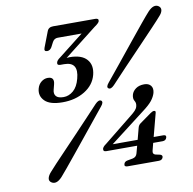

<svg xmlns="http://www.w3.org/2000/svg" viewBox="-81 -792 895 891"><g transform="rotate(-10 366.5 -347.0)"><path d="M534 -168Q537 -179.5 546 -186L600.5 -225Q610.5 -232 617 -232Q626.5 -232 623.5 -221.5L595 -113H640Q655.5 -113 652 -100.5Q648 -86.5 632 -86.5H588L579 -51.5Q574.5 -35.5 589 -31.5L610 -27Q622 -23.5 619.5 -13.5Q615.5 0 599.5 0H452.5Q435.5 0 439.5 -13Q442.5 -24.5 457 -27L481.5 -31.5Q498.5 -35 503 -51.5L512.5 -86.5H367.5Q351 -86.5 354.5 -101Q356 -105 359.8 -109.5Q363.5 -114 371.5 -119.5L507 -228.5Q520.5 -239 529 -248Q537.5 -257 540 -267Q544 -282 536.8 -293.2Q529.5 -304.5 534 -322.5Q538.5 -339 554 -350.2Q569.5 -361.5 594 -361.5Q614.5 -361.5 624.8 -348.8Q635 -336 629.5 -314.5Q624.5 -297 610.8 -279.5Q597 -262 564 -237.5L402 -113H519.5ZM455 -382Q438 -364.5 427.5 -372Q417.5 -379 433 -397.5Q461 -431.5 497 -476Q533 -520.5 568.8 -564.8Q604.5 -609 632.5 -643Q660.5 -677 673 -690.5Q702 -721.5 724 -706Q734.5 -698 732.2 -685.5Q730 -673 716.5 -659Q705.5 -646 675 -613.8Q644.5 -581.5 604.8 -540Q565 -498.5 525 -456.5Q485 -414.5 455 -382ZM356.5 -311Q373.5 -328.5 384.5 -321.5Q394.5 -313.5 379 -295Q358 -269 330.5 -235.2Q303 -201.5 274 -165.5Q245 -129.5 218.2 -96.8Q191.5 -64 171.2 -39.5Q151 -15 141.5 -4.5Q112.5 27 90 11Q79.5 3.5 82 -9Q84.5 -21.5 97.5 -36Q106.5 -46.5 128.5 -70Q150.5 -93.5 180 -124.2Q209.5 -155 241.5 -188.8Q273.5 -222.5 303.5 -254.5Q333.5 -286.5 356.5 -311ZM368.5 -445.5Q356.5 -399.5 312.2 -372.2Q268 -345 207.5 -345Q148 -345 123.8 -369.2Q99.5 -393.5 108.5 -427Q113.5 -446 127.5 -457.2Q141.5 -468.5 158 -468.5Q191.5 -468.5 182 -433L176 -409.5Q171 -391 180.5 -379.5Q190 -368 216 -368Q241 -368 262 -386Q283 -404 292.5 -441Q313.5 -518 244.5 -518H226.5Q210 -518 214 -532Q216.5 -541.5 231 -551.5L349 -644H236.5Q220 -644 211.5 -628.5L199.5 -605.5Q191 -591.5 178 -591.5Q161.5 -591.5 168 -608.5L196 -681.5Q202.5 -700 224.5 -700H423.5Q440.5 -700 437 -686.5Q434.5 -678 414.5 -664.5L261 -544.5Q268 -545.5 275 -545.5Q331 -545.5 355.5 -518Q380 -490.5 368.5 -445.5Z"/></g></svg>

Font: Fraunces 72pt S050
Style: Italic
Weight: 400
Italic angle: -16°
Version: Version 1.000; ttfautohint (v1.8.3)